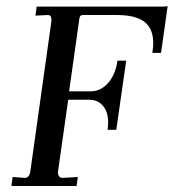

<svg xmlns="http://www.w3.org/2000/svg" viewBox="-20 -619 578 639"><path d="M62 -27Q78 -27 81 -49L151 -548V-554Q151 -569 139 -569L98 -567L102 -597H522Q533 -597 538 -599L516 -443H487Q490 -461 490 -475Q490 -524 460.5 -546.5Q431 -569 369 -569H256Q245 -569 244 -556L210 -315H281Q315 -315 339.5 -342.5Q364 -370 371 -417H400L367 -187H338Q340 -203 340 -211Q340 -246 323 -266.5Q306 -287 277 -287H207L173 -48V-44Q173 -37 177 -32Q181 -27 187 -27L239 -30L235 0H18L22 -30Z"/></svg>

Font: Unna
Style: Italic
Weight: 400
Italic angle: -8.05°
Designer: Jorge de Buen Unna
Foundry: Omnibus-Type
Version: Version 2.008